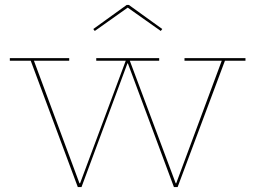

<svg xmlns="http://www.w3.org/2000/svg" viewBox="-20 -761 1038 781"><path d="M730.5 -524.5H978.5V-514H895L702.5 0H687.5L494.5 -518.5L505.5 -503H492.5L504 -518.5L311.5 0H296.5L105 -514H20V-524.5H261.5V-514H118L309 0L297.5 -15.5H311L300 0L491.5 -514H371.5V-524.5H627.5V-514H508L700.5 0L688.5 -15.5H702L691 0L882 -514H730.5ZM504 -741 640 -643 634 -635 499.5 -730 365.5 -635 359.5 -643 495.5 -741Z"/></svg>

Font: Hepta Slab ExtraLight Thin
Style: Regular
Weight: 250
Version: Version 1.102